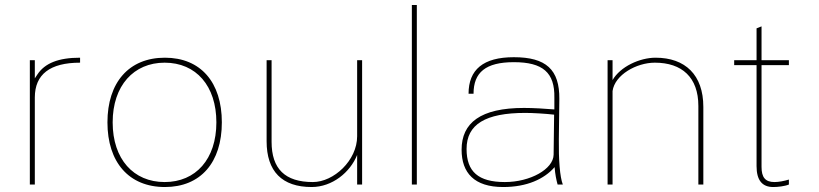

<svg xmlns="http://www.w3.org/2000/svg" viewBox="-20 -742 3292 772"><path d="M120 -427V-500H100V0H120V-350C120 -443 181 -490 302 -490V-510C215 -510 160 -488 130 -442Z M412 -250C412 -90 498 10 643 10C787 10 872 -89 872 -250C872 -411 787 -510 643 -510C498 -510 412 -410 412 -250ZM433 -250C433 -398 518 -490 642 -490C769 -490 850 -396 850 -250C850 -102 767 -10 642 -10C517 -10 433 -102 433 -250Z M1436 -500H1416V-194C1416 -97 1322 -10 1238 -10C1126 -10 1072 -63 1072 -172V-500H1052V-174C1052 -53 1114 10 1233 10C1316 10 1388 -49 1416 -119V0H1436Z M1636 0H1656V-722H1636Z M2206 -120C2205 -62 2112 -10 2010 -10C1903 -10 1856 -52 1856 -143C1856 -242 1932 -288 2092 -288C2122 -288 2173 -285 2208 -281ZM1836 -140C1836 -47 1887 10 2003 10C2099 10 2168 -22 2210 -70C2212 -42 2217 -18 2222 0H2243C2231 -31 2226 -100 2227 -182L2229 -344C2230 -462 2176 -512 2046 -512C1923 -512 1864 -462 1864 -365H1884C1884 -451 1933 -492 2046 -492C2163 -492 2211 -450 2209 -349V-302C2175 -305 2123 -308 2087 -308C1912 -308 1836 -248 1836 -140Z M2443 -376C2452 -441 2539 -490 2613 -490C2722 -490 2788 -431 2788 -316V0H2808V-312C2808 -441 2735 -510 2616 -510C2552 -510 2474 -474 2443 -420V-500H2423V0H2443Z M3022 -480V-74C3022 -18 3044 10 3089 10C3107 10 3135 7 3152 0V-20C3132 -14 3111 -10 3094 -10C3057 -10 3042 -29 3042 -71V-480H3152V-500H3042V-636L3022 -628V-500H2932V-480Z"/></svg>

Font: Perun Thin
Style: Regular
Weight: 100
Foundry: Copyright (c) Stefan Peev, Context Ltd, 2016
Version: Version 1.089